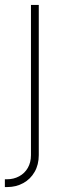

<svg xmlns="http://www.w3.org/2000/svg" viewBox="-41 -550 259 769"><path d="M114.3 -530.3V71.3Q114.3 109.4 97.7 138.4Q81.1 167.5 52.2 183.3Q23.4 199.2 -11.7 199.2H-21.5V168H-12.7Q13.7 168 35.6 156.2Q57.6 144.5 70.3 122.6Q83 100.6 83 71.3V-530.3Z"/></svg>

Font: Pretendard Std Thin
Style: Regular
Weight: 100
Designer: Base glyphs from Inter by Rasmus Andersson; Hangeul glyphs from Noto Sans CJK(Source Han Sans) by Jang Soo-young and Kan
Foundry: Kil Hyung-jin
Version: Version 1.309